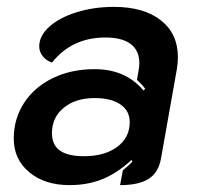

<svg xmlns="http://www.w3.org/2000/svg" viewBox="-20 -529 579 558"><path d="M20 -126Q20 -184 50 -230Q80 -276 133.5 -302Q187 -328 255 -328Q345 -328 397 -266L402 -271Q394 -282 378 -297L383 -325Q385 -339 385 -345Q385 -382 360 -401Q335 -420 286 -420Q189 -420 131 -347Q114 -353 104 -366Q94 -379 94 -394Q94 -425 123.5 -451.5Q153 -478 203 -493.5Q253 -509 311 -509Q398 -509 447.5 -470Q497 -431 497 -363Q497 -346 494 -328L448 -69Q441 -28 412.5 -9.5Q384 9 329 9L337 -34Q358 -51 365 -60L362 -64Q321 -26 278 -8.5Q235 9 182 9Q110 9 65 -28.5Q20 -66 20 -126ZM357 -174Q357 -207 330 -225.5Q303 -244 255 -244Q200 -244 165.5 -216Q131 -188 131 -142Q131 -108 154 -91.5Q177 -75 224 -75Q284 -75 320.5 -102Q357 -129 357 -174Z"/></svg>

Font: K2D SemiBold
Style: Italic
Weight: 600
Italic angle: -10°
Designer: Katatrad Aksorn Co.,Ltd.
Foundry: Cadson Demak Co.,Ltd.
Version: Version 1.000; ttfautohint (v1.6)